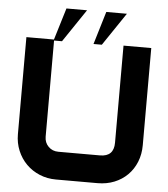

<svg xmlns="http://www.w3.org/2000/svg" viewBox="-58 -913 846 965"><g transform="rotate(5 365.0 -430.5)"><path d="M238 -861H342L230 -695H190V-210Q190 -180 210 -160Q230 -140 260 -140H470Q540 -140 540 -210V-700H680V-210Q680 -164 664.5 -125.5Q649 -87 621 -59Q593 -31 554.5 -15.5Q516 0 470 0H260Q216 0 177.5 -16Q139 -32 110.5 -60.5Q82 -89 66 -127.5Q50 -166 50 -210V-700H189ZM439 -861H543L431 -695H389Z"/></g></svg>

Font: CAT North
Style: Regular
Weight: 400
Designer: Peter Wiegel
Foundry: Peter Wiegel
Version: Version 1.000